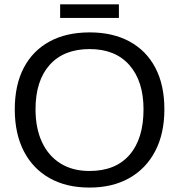

<svg xmlns="http://www.w3.org/2000/svg" viewBox="-20 -846 818 876"><path d="M730 -347.2Q730 -236.8 688.2 -156.7Q646.5 -76.7 569.8 -33.4Q493.2 9.8 388.2 9.8Q282.7 9.8 206.3 -33.2Q129.9 -76.2 88.6 -156.2Q47.4 -236.3 47.4 -347.2Q47.4 -457.5 88.1 -535.9Q128.9 -614.3 205.3 -656.2Q281.7 -698.2 389.2 -698.2Q494.6 -698.2 571 -656.7Q647.5 -615.2 688.7 -536.9Q730 -458.5 730 -347.2ZM634.8 -347.2Q634.8 -475.6 570.6 -548.8Q506.3 -622.1 389.2 -622.1Q271 -622.1 206.5 -549.8Q142.1 -477.5 142.1 -347.2Q142.1 -261.2 171.4 -198Q200.7 -134.8 255.9 -100.3Q311 -65.9 388.2 -65.9Q507.3 -65.9 571 -139.4Q634.8 -212.9 634.8 -347.2ZM254.4 -826.2H522.5V-764.2H254.4Z"/></svg>

Font: Arimo Nerd Font
Style: Regular
Weight: 400
Designer: Steve Matteson
Foundry: Monotype Imaging Inc.
Version: Version 1.33;Nerd Fonts 3.2.1